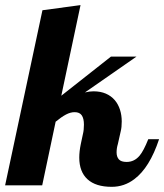

<svg xmlns="http://www.w3.org/2000/svg" viewBox="-58 -720 638 746"><path d="M250 -107.9Q250 -131.8 255.9 -160.2L264.2 -199.2Q268.1 -214.4 268.1 -235.8Q268.1 -259.3 259.8 -271.7Q251.5 -284.2 231.9 -284.2Q215.8 -284.2 198.2 -274.9Q180.7 -265.6 158.2 -247.1L106 0H-38.1L106.9 -680.2L254.9 -700.2L180.2 -348.1L373 -500H472.2L272 -360.8Q289.1 -365.2 305.2 -365.2Q332.5 -365.2 353.3 -356.2Q374 -347.2 388.2 -330.6Q401.4 -314.9 408.2 -293.7Q415 -272.5 415 -248Q415 -225.1 411.1 -210L399.9 -160.2Q395 -144 395 -127.9Q395 -110.8 403.8 -100.8Q412.6 -90.8 434.1 -90.8Q463.9 -90.8 484.4 -115.2Q500 -133.8 518.1 -179.2H560.1Q523.4 -68.4 463.9 -23.9Q424.8 5.9 376 5.9Q314 5.9 282 -23.4Q250 -52.7 250 -107.9Z"/></svg>

Font: Pattaya
Style: Regular
Weight: 400
Designer: Pablo Impallari / Thai characters Designed by Thanarat Vachiruckul and Suppakit Chalermlarp
Foundry: Pablo Impallari
Version: Version 2.000